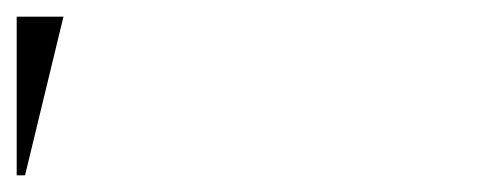

<svg xmlns="http://www.w3.org/2000/svg" viewBox="-76 -20 594 230"><path d="M0 0H-56V85V190H-46ZM-42 190Z"/></svg>

Font: MewTooHand
Style: WideIta
Weight: 400
Designer: Mew Too, Robert Jablonski
Version: Version 0.77